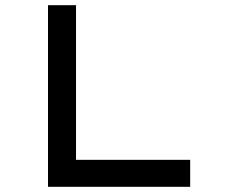

<svg xmlns="http://www.w3.org/2000/svg" viewBox="-20 -720 878 740"><path d="M165 0V-700H273V-104H713V0Z"/></svg>

Font: Lexend Tera
Style: Regular
Weight: 400
Designer: Bonnie Shaver-Troup, Thomas Jockin
Foundry: Lexend
Version: Version 1.007